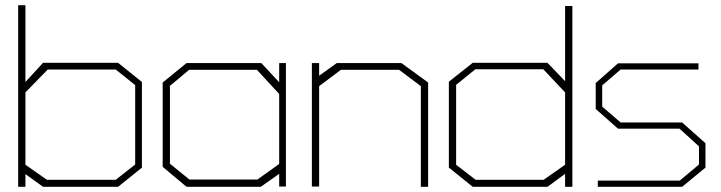

<svg xmlns="http://www.w3.org/2000/svg" viewBox="-20 -720 2779 740"><path d="M435 0H146L78 -49V0H50V-700H78V-404L146 -478H435L527 -404V-74ZM501 -392 426 -452H164L78 -364V-85L161 -27H426L501 -86Z M1056 -1V-50L985 0H699L607 -77V-402L699 -477H987L1056 -403V-477H1082V-1ZM1056 -358 970 -451H709L635 -389V-89L710 -28H972L1056 -88Z M1602 0V-388L1518 -451H1294L1210 -388V-1H1182V-477H1210V-428L1278 -477H1527L1630 -402V0Z M2158 0V-50L2090 0H1802L1710 -74V-405L1802 -478H2090L2158 -407V-697H2186V0ZM2158 -364 2074 -453H1812L1738 -393V-85L1813 -27H2075L2158 -85Z M2609 0H2284V-24H2600L2674 -86V-156L2599 -224H2362L2276 -300V-400L2362 -476H2672V-452H2372L2301 -391V-309L2372 -248H2609L2699 -168V-74Z"/></svg>

Font: Turret Road ExtraLight
Style: Regular
Weight: 275
Designer: Noponies
Foundry: Noponies
Version: Version 1.001; ttfautohint (v1.8)